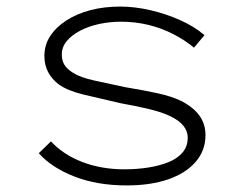

<svg xmlns="http://www.w3.org/2000/svg" viewBox="-20 -554 748 584"><path d="M365 10Q276 10 206.5 -17Q137 -44 98 -88L135 -124Q173 -83 231 -61Q289 -39 358 -39Q397 -39 431.5 -44.5Q466 -50 493 -61Q520 -72 535.5 -90.5Q551 -109 551 -135Q551 -175 499 -200Q475 -212 436.5 -221.5Q398 -231 347 -240Q281 -255 233.5 -266.5Q186 -278 159 -297Q138 -313 126.5 -334.5Q115 -356 115 -384Q115 -417 132.5 -444Q150 -471 181.5 -491.5Q213 -512 254.5 -523Q296 -534 346 -534Q390 -534 437.5 -523Q485 -512 528.5 -492.5Q572 -473 602 -447L570 -409Q544 -431 508.5 -449.5Q473 -468 432.5 -478Q392 -488 348 -488Q314 -488 281.5 -481Q249 -474 223.5 -460.5Q198 -447 183 -429Q168 -411 168 -388Q168 -369 176.5 -356Q185 -343 203 -332Q226 -318 265 -309.5Q304 -301 360 -289Q415 -280 458.5 -270.5Q502 -261 531 -247Q568 -228 586.5 -202.5Q605 -177 605 -143Q605 -96 575 -61.5Q545 -27 491.5 -8.5Q438 10 365 10Z"/></svg>

Font: Lexend Peta ExtraLight
Style: Regular
Weight: 250
Version: Version 1.007